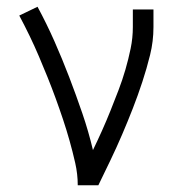

<svg xmlns="http://www.w3.org/2000/svg" viewBox="-20 -548 540 568"><path d="M210 0Q210 -33 202.5 -66Q195 -99 186 -131Q177 -163 166.5 -194.5Q156 -226 144.5 -257.5Q133 -289 120.5 -320Q108 -351 95 -381.5Q82 -412 67.5 -442Q53 -472 37 -502L91 -528Q118 -478 141 -426Q164 -374 184.5 -320.5Q205 -267 223.5 -213Q242 -159 255 -104Q269 -133 282 -162Q295 -191 307 -221Q319 -251 330.5 -281Q342 -311 351 -342Q360 -373 366.5 -404.5Q373 -436 373 -468V-520H434V-468Q434 -426 424 -385.5Q414 -345 401 -305.5Q388 -266 373 -227.5Q358 -189 341.5 -150.5Q325 -112 307 -74.5Q289 -37 271 0Z"/></svg>

Font: Iosevka SS18 Light
Style: Regular
Weight: 300
Monospace: yes
Designer: Belleve Invis
Foundry: Belleve Invis
Version: Version 25.1.1; ttfautohint (v1.8.4)